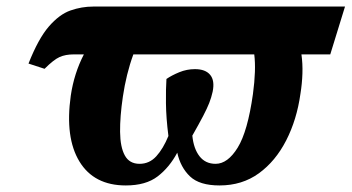

<svg xmlns="http://www.w3.org/2000/svg" viewBox="-20 -556 1073 586"><path d="M364 10Q267 10 222.5 -63Q178 -136 196 -264Q206 -332 236 -390H205Q180 -390 162 -382Q144 -374 116 -346L67 -362Q97 -438 129 -475Q161 -512 195 -524Q229 -536 265 -536H1033L988 -390H900Q904 -362 903 -331.5Q902 -301 897 -270Q886 -191 853.5 -127.5Q821 -64 770 -27Q719 10 650 10Q589 10 560 -17.5Q531 -45 521 -90Q497 -45 461 -17.5Q425 10 364 10ZM638 -56Q675 -56 705.5 -105.5Q736 -155 752 -269Q762 -343 756 -390H387Q376 -360 368 -327.5Q360 -295 355 -261Q346 -200 346.5 -153.5Q347 -107 361 -81.5Q375 -56 406 -56Q436 -56 457 -79Q478 -102 494 -141Q487 -196 486.5 -241Q486 -286 488 -315Q504 -326 527 -335.5Q550 -345 575 -345Q607 -345 621.5 -327.5Q636 -310 629 -276Q625 -258 618.5 -241.5Q612 -225 600 -202Q588 -179 567 -142Q571 -102 589 -79Q607 -56 638 -56Z"/></svg>

Font: Noto Serif SemiCondensed ExtraBold
Style: Italic
Weight: 800
Width: 4
Italic angle: -12°
Designer: Monotype Design Team
Foundry: Monotype Imaging Inc.
Version: Version 2.014; ttfautohint (v1.8.4.7-5d5b)